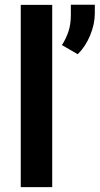

<svg xmlns="http://www.w3.org/2000/svg" viewBox="-20 -770 410 790"><path d="M194.8 -750V0H65.4V-750ZM370.1 -750.5V-714.4Q370.1 -670.4 350.6 -623.8Q331.1 -577.1 299.8 -546.9L234.9 -584.5Q252 -611.3 261.7 -640.6Q271.5 -669.9 271.5 -709V-750.5Z"/></svg>

Font: Vazirmatn RD UI SemiBold
Style: Regular
Weight: 600
Designer: Saber Rastikerdar
Foundry: Saber Rastikerdar
Version: Version 33.003